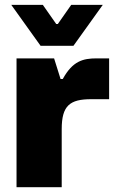

<svg xmlns="http://www.w3.org/2000/svg" viewBox="-20 -779 494 799"><path d="M236.8 -241.7C236.8 -339.8 271 -366.2 359.4 -366.2H434.1V-536.1H382.3C325.2 -536.1 282.2 -524.9 241.2 -450.2H231.9V-450.7L205.1 -536.1H48.8V0H236.8ZM26.9 -758.8 148.9 -588.4H285.6L407.7 -758.8H276.4L220.7 -679.2H213.9L158.2 -758.8Z"/></svg>

Font: Wand UI Pro Black
Style: Regular
Weight: 900
Designer: Andreas Faust
Version: Version 1.003;FEAKit 1.0